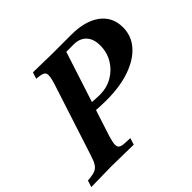

<svg xmlns="http://www.w3.org/2000/svg" viewBox="-206 -916 1123 1123"><g transform="rotate(-45 355.0 -355.0)"><path d="M-41 3 -28 -38 -7 -40Q21 -43 38 -51Q55 -59 66.5 -78Q78 -97 89 -133L233 -577Q250 -631 243.5 -649Q237 -667 198 -671L179 -673L192 -713L349 -710H505Q620 -710 685.5 -661.5Q751 -613 751 -527Q751 -456 705 -403.5Q659 -351 576 -322Q493 -293 380 -293Q353 -293 325 -294.5Q297 -296 274 -299L290 -348Q311 -346 336 -344.5Q361 -343 376 -343Q434 -343 480.5 -370Q527 -397 554.5 -443Q582 -489 582 -546Q582 -600 554 -630Q526 -660 475 -660H415L244 -133Q233 -97 232 -77Q231 -57 242.5 -49Q254 -41 280 -40L323 -38L310 3L124 0Z"/></g></svg>

Font: Baskervville
Style: Bold Italic
Weight: 700
Italic angle: -18°
Version: Version 1.100